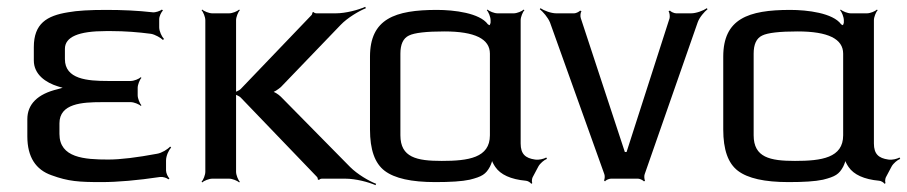

<svg xmlns="http://www.w3.org/2000/svg" viewBox="-20 -523 2655 562"><path d="M154 -131V-162C154 -220 220 -224 278 -224H363C372 -224 387 -218 392 -213L394 -215C389 -220 383 -235 383 -244V-266C383 -275 389 -290 394 -295L392 -297C387 -292 372 -286 363 -286H295C236 -286 170 -291 170 -350V-380C170 -415 210 -432 290 -432H306C345 -432 384 -429 422 -424C434 -422 451 -412 457 -406L460 -409C454 -415 446 -431 446 -443V-467C446 -475 452 -488 457 -492L454 -495C449 -491 435 -486 427 -487C383 -492 338 -494 291 -494C243 -494 206 -492 179 -487C117 -477 79 -454 79 -385V-346C79 -305 114 -281 150 -270C158 -268 168 -264 174 -264V-268C168 -268 157 -264 149 -262C90 -248 60 -218 60 -174V-124C60 -63 85 -26 131 -10C180 8 211 10 277 10C324 10 382 5 449 -5C457 -6 469 -2 473 2L476 -1C471 -5 466 -17 466 -24V-53C466 -67 474 -84 481 -91L478 -94C471 -86 453 -75 440 -73C381 -62 333 -56 297 -56C227 -56 154 -61 154 -131Z M1005 -34 802 -240C795 -247 781 -256 774 -256V-252C781 -252 795 -262 802 -268L977 -450C997 -471 1031 -491 1051 -499L1049 -503C1029 -494 992 -484 963 -484H906C903 -484 898 -486 898 -488L894 -486C895 -485 893 -479 891 -478L686 -264C680 -257 666 -252 660 -252V-248C666 -248 680 -243 686 -236L907 -6C909 -5 911 1 910 2L914 4C914 2 919 0 922 0H991C1021 0 1059 10 1079 19L1081 15C1060 7 1026 -13 1005 -34ZM671 -20V-464C671 -473 677 -488 682 -493L680 -495C675 -490 660 -484 651 -484H601C592 -484 577 -490 572 -495L570 -493C575 -488 581 -473 581 -464V-20C581 -11 575 4 570 9L572 11C577 6 592 0 601 0H651C660 0 675 6 680 11L682 9C677 4 671 -11 671 -20Z M1504 -103V-464C1504 -473 1510 -488 1515 -493L1513 -495C1508 -490 1493 -484 1484 -484H1436C1427 -484 1412 -490 1407 -495L1405 -493C1410 -488 1416 -473 1416 -464V-457C1416 -454 1412 -448 1413 -446L1416 -447C1416 -449 1410 -450 1408 -452C1384 -485 1309 -494 1259 -494C1136 -494 1063 -468 1063 -357V-144C1063 -85 1077 -45 1106 -23C1135 -1 1184 10 1254 10C1298 10 1332 8 1355 3C1391 -6 1402 -13 1414 -35C1418 -43 1422 -54 1422 -61L1418 -60C1418 -54 1425 -41 1430 -34C1445 -12 1475 2 1519 6C1524 6 1533 11 1535 15L1538 13C1536 9 1537 0 1539 -4L1556 -36C1561 -45 1573 -55 1581 -58L1579 -62C1572 -58 1557 -54 1546 -56C1518 -60 1504 -72 1504 -103ZM1273 -52C1200 -52 1152 -62 1152 -127V-366C1152 -393 1160 -411 1177 -419C1193 -427 1228 -431 1281 -431C1370 -431 1414 -409 1414 -366V-127C1414 -61 1351 -52 1273 -52Z M2003 -484H1959C1953 -484 1943 -489 1941 -492L1937 -490C1940 -486 1941 -476 1940 -470L1814 -78H1809L1680 -470C1678 -476 1679 -486 1682 -490L1678 -492C1676 -489 1666 -484 1661 -484H1608C1593 -484 1572 -492 1562 -499L1560 -496C1569 -489 1584 -472 1590 -457L1749 -13C1751 -8 1750 2 1748 5L1751 8C1753 4 1763 0 1768 0H1848C1853 0 1863 5 1865 8L1868 6C1866 2 1865 -8 1867 -13L2022 -457C2027 -472 2042 -489 2051 -496L2049 -499C2039 -492 2018 -484 2003 -484Z M2538 -103V-464C2538 -473 2544 -488 2549 -493L2547 -495C2542 -490 2527 -484 2518 -484H2470C2461 -484 2446 -490 2441 -495L2439 -493C2444 -488 2450 -473 2450 -464V-457C2450 -454 2446 -448 2447 -446L2450 -447C2450 -449 2444 -450 2442 -452C2418 -485 2343 -494 2293 -494C2170 -494 2097 -468 2097 -357V-144C2097 -85 2111 -45 2140 -23C2169 -1 2218 10 2288 10C2332 10 2366 8 2389 3C2425 -6 2436 -13 2448 -35C2452 -43 2456 -54 2456 -61L2452 -60C2452 -54 2459 -41 2464 -34C2479 -12 2509 2 2553 6C2558 6 2567 11 2569 15L2572 13C2570 9 2571 0 2573 -4L2590 -36C2595 -45 2607 -55 2615 -58L2613 -62C2606 -58 2591 -54 2580 -56C2552 -60 2538 -72 2538 -103ZM2307 -52C2234 -52 2186 -62 2186 -127V-366C2186 -393 2194 -411 2211 -419C2227 -427 2262 -431 2315 -431C2404 -431 2448 -409 2448 -366V-127C2448 -61 2385 -52 2307 -52Z"/></svg>

Font: Gamestation Storm
Style: Regular
Weight: 400
Designer: Jonas Hecksher
Foundry: Jonas Hecksher, Playtypeª, e-types AS
Version: Version 1.003